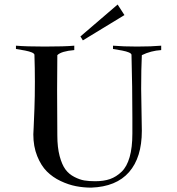

<svg xmlns="http://www.w3.org/2000/svg" viewBox="-20 -814 784 852"><path d="M336.9 -652.3 502 -793.9 532.2 -747.1 347.7 -634.8ZM234.4 -212.9Q234.4 -160.2 244.6 -121.6Q254.9 -83 270.5 -62Q286.1 -41 310.1 -28.8Q334 -16.6 354.5 -13.2Q375 -9.8 402.3 -9.8Q440.4 -9.8 468.3 -19.5Q496.1 -29.3 519.5 -51.8Q543 -74.2 555.2 -116.7Q567.4 -159.2 567.4 -221.7Q567.4 -232.4 567.4 -248.5Q567.4 -264.6 567.4 -292Q567.4 -426.8 563.5 -571.3Q561.5 -582 521.5 -589.8L481.4 -596.7V-611.3Q527.3 -607.4 587.9 -607.4Q652.3 -607.4 695.3 -611.3V-591.8Q649.4 -588.9 609.4 -569.3Q606.4 -507.8 606.4 -419.9L609.4 -233.4Q609.4 -115.2 552.7 -50.3Q496.1 14.6 384.8 18.6Q350.6 18.6 317.4 12.2Q284.2 5.9 249 -10.7Q213.9 -27.3 188 -53.2Q162.1 -79.1 145 -121.6Q127.9 -164.1 127.9 -217.8Q127.9 -220.7 129.4 -249.5Q130.9 -278.3 132.8 -332Q134.8 -385.7 134.8 -451.2Q134.8 -510.7 132.8 -571.3Q130.9 -582 90.8 -589.8L50.8 -596.7V-611.3Q96.7 -607.4 178.7 -607.4Q266.6 -607.4 309.6 -611.3V-591.8Q252 -586.9 234.4 -569.3Q233.4 -504.9 233.4 -413.1Z"/></svg>

Font: Bentham
Style: Regular
Weight: 400
Version: Version 002.002